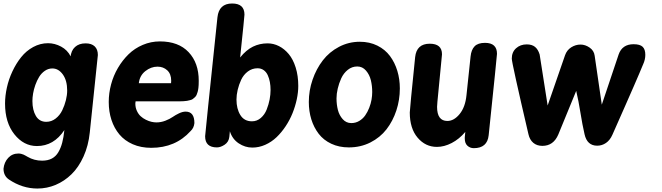

<svg xmlns="http://www.w3.org/2000/svg" viewBox="-27 -838 3803 1103"><path d="M378.9 -514.2 377.9 -508.8Q381.3 -547.4 404.1 -568.1Q426.8 -588.9 464.8 -588.9Q499 -588.9 517.1 -571.5Q535.2 -554.2 535.2 -522Q535.2 -521 533.7 -507.8Q520.5 -387.7 488.8 -77.1Q481 -1 452.9 61Q424.8 123 384 162.8Q343.3 202.6 293 223.9Q242.7 245.1 188 245.1Q101.1 245.1 23.9 192.9Q-6.8 171.9 -6.8 130.9Q-2.9 93.8 20.3 68.8Q43.5 43.9 79.1 43.9Q87.4 43.9 95.7 46.1Q104 48.3 108.4 50.3Q112.8 52.2 121.1 56.9Q129.4 61.5 131.8 63Q169.4 85 214.8 85Q247.6 85 270.8 72.8Q293.9 60.5 308.1 36.4Q322.3 12.2 330.3 -18.1Q338.4 -48.3 342.8 -90.8Q282.2 1 185.1 1Q109.4 1 55.7 -66.4Q2 -133.8 2 -243.2Q2 -287.1 12.5 -334.7Q22.9 -382.3 44.2 -427.7Q65.4 -473.1 94.5 -509.5Q123.5 -545.9 163.8 -567.9Q204.1 -589.8 249 -589.8Q287.6 -589.8 324 -570.3Q360.4 -550.8 378.9 -514.2ZM238.8 -138.2Q268.6 -138.2 292.7 -157Q316.9 -175.8 330.6 -204.3Q344.2 -232.9 351.6 -262.5Q358.9 -292 358.9 -317.9Q358.9 -375.5 334 -410.2Q309.1 -444.8 273.9 -444.8Q250.5 -444.8 230.7 -431.2Q210.9 -417.5 198 -396.5Q185.1 -375.5 176 -349.9Q167 -324.2 163.1 -300.8Q159.2 -277.3 159.2 -257.8Q159.2 -205.6 179.2 -171.9Q199.2 -138.2 238.8 -138.2Z M891.6 -600.1Q998.5 -600.1 1056.6 -538.3Q1114.7 -476.6 1114.7 -374Q1114.7 -347.2 1112.8 -333Q1111.3 -320.3 1108.4 -310.1Q1105.5 -299.8 1102.1 -292.2Q1098.6 -284.7 1092 -278.8Q1085.4 -272.9 1080.3 -269Q1075.2 -265.1 1064.9 -262.7Q1054.7 -260.3 1048.1 -258.8Q1041.5 -257.3 1027.6 -256.6Q1013.7 -255.9 1005.6 -255.9Q997.6 -255.9 981 -255.9H752Q752 -253.9 751.2 -249.5Q750.5 -245.1 750.5 -243.2Q750.5 -220.2 759.3 -201.2Q768.1 -182.1 781.2 -170.2Q794.4 -158.2 811.3 -149.9Q828.1 -141.6 843.3 -138.2Q858.4 -134.8 871.6 -134.8Q897.5 -134.8 922.9 -144.5Q948.2 -154.3 964.6 -165.8Q981 -177.2 1001.5 -187Q1022 -196.8 1039.6 -196.8Q1089.8 -196.8 1089.8 -130.9Q1086.9 -102.5 1067.9 -85Q981 11.2 841.8 11.2Q782.7 11.2 735.8 -9.3Q689 -29.8 658.9 -65.7Q628.9 -101.6 613.3 -149.2Q597.7 -196.8 597.7 -252Q597.7 -302.7 611.1 -353Q624.5 -403.3 650.4 -447.5Q676.3 -491.7 711.4 -526.1Q746.6 -560.5 793.5 -580.3Q840.3 -600.1 891.6 -600.1ZM770.5 -359.9H955.6Q956.5 -364.7 956.5 -374Q956.5 -413.1 933.8 -434.1Q911.1 -455.1 877.9 -455.1Q840.3 -455.1 807.9 -429.4Q775.4 -403.8 770.5 -359.9Z M1222.2 -738.8Q1231 -817.9 1306.6 -817.9Q1377.4 -817.9 1377.4 -753.9Q1377.4 -743.7 1352.5 -507.8Q1387.7 -551.3 1426.3 -570.1Q1464.8 -588.9 1510.3 -588.9Q1544.4 -588.9 1575.7 -573Q1606.9 -557.1 1631.8 -527.3Q1656.7 -497.6 1671.6 -450.2Q1686.5 -402.8 1686.5 -344.2Q1686.5 -308.1 1678 -267.8Q1669.4 -227.5 1653.6 -188Q1637.7 -148.4 1614 -112.8Q1590.3 -77.1 1561.8 -49.8Q1533.2 -22.5 1497.1 -6.3Q1460.9 9.8 1422.4 9.8Q1380.9 9.8 1344.2 -14.6Q1307.6 -39.1 1293.5 -84L1290.5 -51.8Q1287.1 -22.5 1263.7 -6.8Q1240.2 8.8 1219.2 8.8Q1151.4 8.8 1151.4 -55.2Q1151.4 -64.9 1222.2 -738.8ZM1420.4 -141.1Q1449.2 -141.1 1471.4 -160.4Q1493.7 -179.7 1505.1 -209Q1516.6 -238.3 1522 -266.8Q1527.3 -295.4 1527.3 -320.8Q1527.3 -345.2 1523.4 -366.5Q1519.5 -387.7 1511.2 -406Q1502.9 -424.3 1487.8 -435.1Q1472.7 -445.8 1452.6 -445.8Q1421.4 -445.8 1396.7 -427.2Q1372.1 -408.7 1358.6 -379.9Q1345.2 -351.1 1338.4 -321.8Q1331.5 -292.5 1331.5 -266.1Q1331.5 -212.9 1353.8 -177Q1376 -141.1 1420.4 -141.1Z M2040 -598.1Q2096.2 -598.1 2140.9 -575.9Q2185.5 -553.7 2213.4 -516.1Q2241.2 -478.5 2255.6 -430.9Q2270 -383.3 2270 -330.1Q2270 -264.2 2250 -203.4Q2230 -142.6 2193.4 -95.2Q2156.7 -47.9 2100.6 -19.5Q2044.4 8.8 1977.1 8.8Q1920.9 8.8 1876.2 -12.2Q1831.5 -33.2 1803.7 -69.6Q1775.9 -106 1761.5 -152.3Q1747.1 -198.7 1747.1 -252Q1747.1 -317.9 1768.6 -380.1Q1790 -442.4 1827.4 -491Q1864.7 -539.6 1920.4 -568.8Q1976.1 -598.1 2040 -598.1ZM2025.4 -456.1Q1995.1 -456.1 1970.9 -436.8Q1946.8 -417.5 1933.3 -387.9Q1919.9 -358.4 1913.1 -328.6Q1906.2 -298.8 1906.2 -272.9Q1906.2 -237.3 1914.1 -206.5Q1921.9 -175.8 1941.9 -153.3Q1961.9 -130.9 1991.2 -130.9Q2016.1 -130.9 2036.9 -143.3Q2057.6 -155.8 2071 -175Q2084.5 -194.3 2094 -218.5Q2103.5 -242.7 2107.4 -265.6Q2111.3 -288.6 2111.3 -309.1Q2111.3 -345.2 2103.5 -377.2Q2095.7 -409.2 2075.4 -432.6Q2055.2 -456.1 2025.4 -456.1Z M2485.8 -252.9Q2483.9 -230.5 2483.9 -224.1Q2483.9 -143.1 2543 -143.1Q2581.1 -143.1 2613.5 -182.9Q2646 -222.7 2652.8 -291L2676.3 -513.2Q2680.2 -552.2 2699.5 -572Q2718.8 -591.8 2759.3 -591.8Q2828.1 -591.8 2828.1 -528.8Q2828.1 -519 2780.3 -61Q2772.5 13.2 2694.8 13.2Q2673.8 13.2 2658.4 -0.7Q2643.1 -14.6 2643.1 -42V-49.8L2646 -80.1Q2610.8 -38.6 2567.9 -16.4Q2524.9 5.9 2482.9 5.9Q2417 5.9 2372.1 -47.1Q2327.1 -100.1 2327.1 -191.9Q2327.1 -208 2357.9 -509.8Q2366.2 -586.9 2441.9 -586.9Q2512.2 -586.9 2512.2 -525.9Q2512.2 -521 2485.8 -252.9Z M3073.2 -524.9 3119.1 -231.9 3219.2 -521Q3229.5 -550.3 3254.6 -566.2Q3279.8 -582 3308.1 -582Q3335 -582 3360.1 -564.7Q3385.3 -547.4 3389.2 -518.1L3430.2 -236.8L3526.9 -524.9Q3547.4 -584 3612.8 -584Q3649.4 -584 3664.8 -569.3Q3680.2 -554.7 3680.2 -522.9Q3680.2 -496.1 3668 -469.2Q3667.5 -468.8 3661.9 -454.8Q3656.2 -440.9 3644.5 -413.3Q3632.8 -385.7 3614.3 -343.3Q3595.7 -300.8 3563.5 -227.5Q3531.2 -154.3 3491.2 -64Q3477.5 -32.7 3454.3 -16.8Q3431.2 -1 3403.8 -1Q3345.7 -1 3331.1 -66.9Q3318.4 -122.1 3307.6 -189.9Q3296.9 -257.8 3283.2 -315.9L3180.2 -64.9Q3152.3 0 3088.9 0Q3057.6 0 3036.9 -17.3Q3016.1 -34.7 3008.8 -66.9Q2913.1 -477.1 2913.1 -501Q2913.1 -538.6 2937.7 -560.8Q2962.4 -583 2999 -583Q3028.8 -583 3046.4 -568.8Q3064 -554.7 3073.2 -524.9Z"/></svg>

Font: BPreplay
Style: Bold Italic
Weight: 700
Italic angle: -6°
Designer: Magenta/George Triantafyllakos
Foundry: Magenta/George Triantafyllakos
Version: Version 1.00